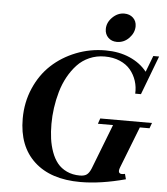

<svg xmlns="http://www.w3.org/2000/svg" viewBox="-59 -928 866 993"><g transform="rotate(5 374.0 -431.0)"><path d="M520 -725.1Q492.7 -725.1 475.1 -742.4Q457.5 -759.8 457.5 -786.6Q457.5 -820.8 484.9 -847.7Q512.2 -874.5 545.9 -874.5Q574.2 -874.5 592 -857.7Q609.9 -840.8 609.9 -814Q609.9 -780.3 583.5 -752.7Q557.1 -725.1 520 -725.1ZM395 13.2Q240.7 13.2 155.3 -65.7Q69.8 -144.5 69.8 -287.6Q69.8 -372.6 101.6 -445.8Q133.3 -519 187.3 -569.1Q241.2 -619.1 313.5 -647.7Q385.7 -676.3 465.8 -676.3Q536.6 -676.3 592 -652.1Q647.5 -627.9 682.1 -584.5L714.4 -668.9H744.6L668 -466.8H638.2Q640.1 -501.5 629.9 -533Q619.6 -564.5 598.9 -589.6Q578.1 -614.7 543.5 -629.6Q508.8 -644.5 464.8 -644.5Q421.9 -644.5 385.3 -628.4Q348.6 -612.3 322.3 -584Q295.9 -555.7 275.9 -519.3Q255.9 -482.9 243.9 -440.9Q231.9 -398.9 226.1 -356.9Q220.2 -314.9 220.2 -273.4Q220.2 -232.4 225.1 -197Q230 -161.6 241.9 -128.4Q253.9 -95.2 272.7 -71.8Q291.5 -48.3 321.5 -34.2Q351.6 -20 389.6 -20Q413.6 -20 426 -29.5Q438.5 -39.1 447.8 -62L538.1 -294.9H459.5L469.2 -323.2H737.8L727.5 -294.9H677.2L593.8 -81.1Q576.7 -38.1 621.6 -48.8L628.9 -21.5Q500.5 13.2 395 13.2Z"/></g></svg>

Font: Elstob
Style: Bold Italic
Weight: 700
Italic angle: -20°
Designer: Peter S. Baker
Version: Version 1.015